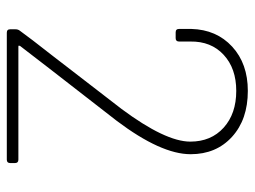

<svg xmlns="http://www.w3.org/2000/svg" viewBox="-112 -636 748 564"><g transform="rotate(90 262.0 -354.0)"><path d="M66 -10V-25Q66 -33 70 -38Q90 -66 145 -136L175 -175L300 -337Q396 -466 396 -539Q396 -600 355 -637Q314 -674 247 -674Q181 -674 141 -637Q101 -600 102 -539V-506Q102 -496 92 -496H75Q65 -496 65 -506V-542Q67 -616 117 -662Q167 -708 247 -708Q331 -708 382 -661.5Q433 -615 433 -540Q433 -453 335 -323L182 -126L115 -39Q114 -37 114 -35.5Q114 -34 117 -34H449Q459 -34 459 -24V-10Q459 0 449 0H76Q66 0 66 -10Z"/></g></svg>

Font: Barlow GEO Extra Light
Style: Regular
Weight: 200
Designer: Jeremy Tribby
Foundry: Tribby Type
Version: Version 1.408